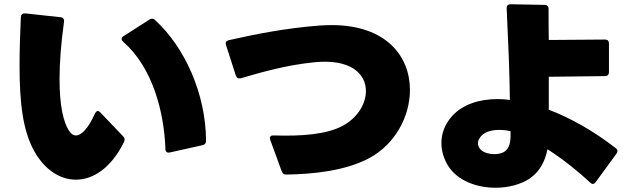

<svg xmlns="http://www.w3.org/2000/svg" viewBox="-20 -819 3000 903"><path d="M140 -110C189 -21 262 26 337 26C419 26 503 -30 562 -149C565 -154 566 -159 566 -163C566 -168 564 -173 559 -178L452 -290C448 -294 444 -297 440 -297C435 -297 430 -292 426 -284C396 -216 363 -182 337 -182C327 -182 318 -187 310 -197C277 -239 260 -326 260 -447C260 -525 267 -615 281 -716C283 -728 277 -737 265 -738L99 -756C86 -757 79 -751 78 -738C74 -654 72 -578 72 -509C72 -333 88 -204 140 -110ZM779 -102 932 -136C943 -138 949 -145 949 -157C948 -377 850 -596 709 -725C705 -729 700 -731 695 -731C691 -731 687 -730 683 -727L561 -649C555 -645 552 -641 552 -636C552 -631 555 -627 560 -622C698 -501 752 -292 758 -118C758 -105 766 -99 779 -102Z M1327 2C1452 0 1603 -15 1716 -75C1838 -140 1908 -271 1908 -396C1908 -553 1798 -701 1539 -701C1522 -701 1503 -700 1484 -699C1325 -687 1179 -658 1056 -630C1044 -627 1039 -619 1043 -607L1089 -464C1093 -452 1101 -448 1113 -451C1205 -478 1326 -513 1457 -526C1629 -544 1701 -472 1701 -391C1701 -330 1661 -265 1593 -228C1516 -186 1397 -178 1267 -182C1252 -183 1246 -174 1251 -161L1305 -13C1309 -2 1316 2 1327 2Z M2756 40C2760 44 2764 46 2768 46C2773 46 2778 43 2782 37L2879 -96C2882 -100 2884 -104 2884 -108C2884 -114 2881 -119 2875 -123C2769 -205 2661 -265 2561 -303C2561 -352 2561 -404 2561 -458L2825 -461C2838 -461 2844 -468 2844 -480V-614C2844 -627 2838 -633 2825 -633L2561 -631C2560 -679 2560 -728 2560 -777C2560 -789 2553 -796 2541 -796L2382 -799C2369 -799 2362 -792 2363 -779C2370 -630 2377 -469 2378 -349C2358 -352 2339 -353 2320 -353C2230 -353 2155 -326 2107 -274C2071 -234 2056 -190 2056 -147C2056 -108 2068 -71 2087 -40C2132 32 2223 64 2311 64C2372 64 2431 48 2472 20C2517 -11 2543 -58 2555 -117C2630 -69 2704 -9 2756 40ZM2381 -202C2382 -169 2382 -130 2358 -110C2346 -99 2326 -94 2305 -94C2281 -94 2256 -101 2242 -114C2233 -122 2228 -134 2228 -146C2228 -153 2230 -160 2234 -167C2252 -198 2289 -208 2327 -208C2346 -208 2364 -206 2381 -202Z"/></svg>

Font: LINE Seed JP_OTF ExtraBold
Style: Regular
Weight: 800
Designer: LY Corporation & Fontrix & Fontworks
Version: Version 1.013